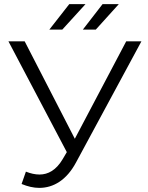

<svg xmlns="http://www.w3.org/2000/svg" viewBox="-20 -901 720 934"><path d="M396 -881H317L220 -757H283ZM446 -757 558 -881H479L383 -757ZM594 -700 344 -226 100 -700H21L305 -161L285 -127C253 -73 214 -52 172 -52C151 -52 129 -57 106 -66L85 -6C114 6 143 13 171 13C240 13 304 -25 350 -111L668 -700Z"/></svg>

Font: Talent
Style: Regular
Weight: 400
Designer: Mike Powis
Version: Version 1.001;hotconv 1.0.109;makeotfexe 2.5.65596